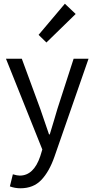

<svg xmlns="http://www.w3.org/2000/svg" viewBox="-20 -801 507 1030"><path d="M90 209Q60 209 33 199L49 134Q72 141 86 141Q161 141 196 37L207 1L12 -486H97L196 -217Q216 -161 243 -80H247Q255 -106 270 -156Q285 -206 288 -217L375 -486H455L272 40Q244 120 201.5 164.5Q159 209 90 209ZM229 -573 187 -614 328 -781 386 -726Z"/></svg>

Font: Toshiba Sans
Style: Regular
Weight: 400
Designer: Paul D. Hunt
Foundry: Toshiba Corporation
Version: Version 2.020;PS 2.0;hotconv 1.0.86;makeotf.lib2.5.63406